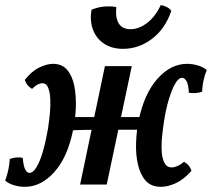

<svg xmlns="http://www.w3.org/2000/svg" viewBox="-43 -714 820 743"><path d="M580 9Q542 9 521 -14.5Q500 -38 491 -76.5Q482 -115 483.5 -159.5Q485 -204 493 -246Q515 -352 566.5 -409.5Q618 -467 681 -467Q701 -467 722 -461Q743 -455 757 -443Q741 -403 739 -359Q728 -355 714.5 -354Q701 -353 688 -355Q686 -388 678.5 -400.5Q671 -413 662 -413Q648 -413 635 -390.5Q622 -368 610.5 -330Q599 -292 592 -246Q587 -215 584 -183.5Q581 -152 583 -125.5Q585 -99 594 -82.5Q603 -66 622 -66Q630 -66 642.5 -71Q655 -76 669 -88Q691 -76 698 -53Q668 -19 637 -5Q606 9 580 9ZM53 9Q33 9 12 3Q-9 -3 -23 -15Q-8 -55 -5 -99Q6 -103 19 -104.5Q32 -106 45 -103Q48 -70 55 -57.5Q62 -45 71 -45Q85 -45 98.5 -67.5Q112 -90 123 -128Q134 -166 142 -212Q147 -243 150 -274.5Q153 -306 151.5 -332.5Q150 -359 143 -375.5Q136 -392 121 -392Q113 -392 103 -387Q93 -382 81 -370Q60 -382 53 -405Q80 -439 109.5 -453Q139 -467 162 -467Q197 -467 217 -443.5Q237 -420 244.5 -381.5Q252 -343 250.5 -299Q249 -255 240 -212Q219 -106 167.5 -48.5Q116 9 53 9ZM267 0 363 -458H467L370 0ZM224 -209 236 -261H518L507 -212Q431 -212 379.5 -212Q328 -212 291.5 -211.5Q255 -211 224 -209ZM433 -525Q389 -525 359 -545.5Q329 -566 316.5 -600Q304 -634 311 -676Q354 -695 407 -687Q403 -644 417 -622.5Q431 -601 462 -601Q494 -601 525.5 -624.5Q557 -648 579 -694Q590 -693 602 -687Q614 -681 620 -672Q596 -602 545 -563.5Q494 -525 433 -525Z"/></svg>

Font: Vollkorn Medium
Style: Italic
Weight: 500
Italic angle: -11°
Designer: Friedrich Althausen
Foundry: Friedrich Althausen
Version: Version 5.000